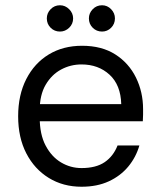

<svg xmlns="http://www.w3.org/2000/svg" viewBox="-20 -698 607 730"><path d="M290 12Q220 12 165.5 -21.5Q111 -55 80 -115Q49 -175 49 -256Q49 -337 80 -397.5Q111 -458 165.5 -491Q220 -524 292 -524Q367 -524 418.5 -491Q470 -458 497 -403Q524 -348 524 -283Q524 -273 524 -262Q524 -251 523 -237H112V-302H441Q439 -375 396.5 -414Q354 -453 290 -453Q248 -453 212 -433.5Q176 -414 153.5 -375.5Q131 -337 131 -279V-251Q131 -187 153.5 -144.5Q176 -102 212 -80.5Q248 -59 290 -59Q345 -59 378 -81.5Q411 -104 427 -145H510Q497 -100 467.5 -64.5Q438 -29 393.5 -8.5Q349 12 290 12ZM208 -578Q187 -578 172.5 -592.5Q158 -607 158 -628Q158 -648 172.5 -663Q187 -678 208 -678Q228 -678 243 -663Q258 -648 258 -628Q258 -607 243 -592.5Q228 -578 208 -578ZM368 -578Q347 -578 332.5 -592.5Q318 -607 318 -628Q318 -648 332.5 -663Q347 -678 368 -678Q388 -678 402.5 -663Q417 -648 417 -628Q417 -607 402.5 -592.5Q388 -578 368 -578Z"/></svg>

Font: DM Sans 12pt
Style: Regular
Weight: 400
Version: Version 4.004;gftools[0.9.30]